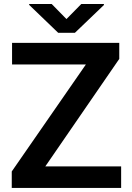

<svg xmlns="http://www.w3.org/2000/svg" viewBox="-20 -921 645 941"><path d="M573.7 -105.5V0H37.6V-80.6L400.9 -605H39.1V-710.9H564.5V-632.3L202.1 -105.5ZM233.4 -901.4 305.7 -827.6 378.4 -901.4H489.3V-896.5L347.2 -760.3H265.1L123 -897V-901.4Z"/></svg>

Font: Vazirmatn FD SemiBold
Style: Regular
Weight: 600
Designer: Saber Rastikerdar
Foundry: Saber Rastikerdar
Version: Version 33.001